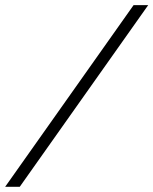

<svg xmlns="http://www.w3.org/2000/svg" viewBox="-72 -718 590 738"><path d="M3.9 0H-52.2L441.4 -698.2H497.6Z"/></svg>

Font: Sansation Light
Style: Light Italic
Weight: 300
Designer: Bernd Montag
Version: Version 1.301